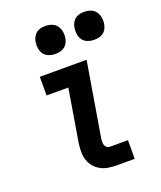

<svg xmlns="http://www.w3.org/2000/svg" viewBox="-139 -840 778 929"><g transform="rotate(-20 250.0 -376.0)"><path d="M300 0Q278 0 257 -3.5Q236 -7 218 -17Q200 -27 187 -42.5Q174 -58 167.5 -77.5Q161 -97 161 -119Q161 -141 164 -163L209 -434H97V-530H338L274 -147Q273 -138 273 -129.5Q273 -121 275.5 -113.5Q278 -106 285 -101Q292 -96 300 -96H393V0ZM406 -608Q389 -608 373 -614Q357 -620 347.5 -633Q338 -646 335.5 -663Q333 -680 336 -697Q338 -709 344 -720.5Q350 -732 360 -739.5Q370 -747 382 -749.5Q394 -752 406 -752Q424 -752 439.5 -746Q455 -740 464.5 -727Q474 -714 477 -697Q480 -680 477 -663Q475 -651 469 -639.5Q463 -628 452.5 -620.5Q442 -613 430 -610.5Q418 -608 406 -608ZM206 -608Q189 -608 173 -614Q157 -620 147.5 -633Q138 -646 135.5 -663Q133 -680 136 -697Q138 -709 144 -720.5Q150 -732 160 -739.5Q170 -747 182 -749.5Q194 -752 206 -752Q224 -752 239.5 -746Q255 -740 264.5 -727Q274 -714 277 -697Q280 -680 277 -663Q275 -651 269 -639.5Q263 -628 252.5 -620.5Q242 -613 230 -610.5Q218 -608 206 -608Z"/></g></svg>

Font: Iosevka Curly Oblique
Style: Bold
Weight: 700
Italic angle: -9°
Monospace: yes
Designer: Belleve Invis
Foundry: Belleve Invis
Version: Version 11.1.0; ttfautohint (v1.8.3)